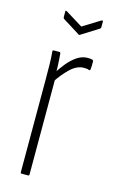

<svg xmlns="http://www.w3.org/2000/svg" viewBox="-103 -681 435 725"><g transform="rotate(15 114.5 -319.0)"><path d="M59 0Q55 0 55 -5V-367Q55 -399 54.5 -426Q54 -453 52 -474Q51 -481 56 -481H79Q82 -481 83 -476Q85 -453 86 -427Q87 -401 87 -386L89 -382V-5Q89 0 84 0ZM83 -364 81 -400Q93 -419 109 -439Q125 -459 145 -473Q165 -487 188 -487Q199 -487 206 -485Q208 -484 209 -482.5Q210 -481 210 -478Q210 -470 210 -463Q210 -456 209 -449Q209 -443 203 -444Q200 -446 195 -446.5Q190 -447 183 -447Q156 -447 130 -422Q104 -397 83 -364ZM130 -564 63 -606Q60 -608 60 -613V-635Q60 -639 65 -637L133 -595L201 -637Q207 -639 207 -635V-613Q207 -608 204 -606L137 -564Q133 -561 130 -564Z"/></g></svg>

Font: Sofia Sans Extra Condensed ExtraLight
Style: Regular
Weight: 250
Designer: Botio Nikoltchev, Ani Petrova
Foundry: lettersoup
Version: Version 4.101